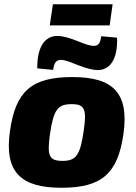

<svg xmlns="http://www.w3.org/2000/svg" viewBox="-20 -875 642 907"><path d="M512 -855H230L215 -755H498ZM253 -705C196 -707 155 -659 156 -552L231 -545C236 -579 245 -597 280 -591C319 -584 382 -546 440 -544C496 -543 537 -590 533 -697L458 -704C454 -671 445 -652 408 -660C369 -667 307 -704 253 -705ZM322 -511C129 -511 53 -444 27 -255C-1 -60 81 12 270 12C460 12 536 -54 563 -241C591 -437 513 -511 322 -511ZM319 -383C380 -383 391 -359 375 -255C359 -142 339 -115 276 -115C211 -115 202 -139 216 -241C233 -358 253 -383 319 -383Z"/></svg>

Font: Exo 2 Extra Bold
Style: Italic
Weight: 800
Italic angle: -8°
Designer: Natanael Gama
Version: Version 1.001;PS 001.001;hotconv 1.0.88;makeotf.lib2.5.64775